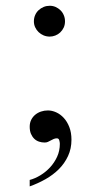

<svg xmlns="http://www.w3.org/2000/svg" viewBox="-20 -482 319 669"><path d="M229 4.9Q229 36.1 217 61.8Q205.1 87.4 185.1 107.4Q165 127.4 138.7 142.3Q112.3 157.2 83.5 167.5V145Q102.1 140.1 120.8 128.7Q139.6 117.2 154.5 101.1Q169.4 85 179 64.2Q188.5 43.5 188.5 19Q188.5 13.7 186.5 6.8Q184.6 0 178.2 0Q172.4 0 167.2 2.2Q162.1 4.4 157 7.3Q151.9 10.3 146.7 12.5Q141.6 14.6 135.7 14.6Q125.5 14.6 116 11.5Q106.4 8.3 99.4 1.5Q92.3 -5.4 87.9 -15.6Q83.5 -25.9 83.5 -40.5Q83.5 -53.7 88.6 -64.2Q93.8 -74.7 102.5 -82Q111.3 -89.4 122.8 -93.3Q134.3 -97.2 147 -97.2Q161.1 -97.2 175.8 -90.6Q190.4 -84 202.1 -71.3Q213.9 -58.6 221.4 -39.6Q229 -20.5 229 4.9ZM206.5 -407.7Q206.5 -395.5 201.9 -385.7Q197.3 -376 189.7 -368.9Q182.1 -361.8 172.6 -358.2Q163.1 -354.5 153.3 -354.5Q142.1 -354.5 132.1 -358.6Q122.1 -362.8 114.5 -370.1Q106.9 -377.4 102.5 -387Q98.1 -396.5 98.1 -407.7Q98.1 -419.4 102.5 -429.4Q106.9 -439.5 114.5 -446.5Q122.1 -453.6 132.1 -457.8Q142.1 -461.9 153.3 -461.9Q164.1 -461.9 173.6 -457.8Q183.1 -453.6 190.4 -446.5Q197.8 -439.5 202.1 -429.4Q206.5 -419.4 206.5 -407.7Z"/></svg>

Font: Doulos SIL Eur
Style: Regular
Weight: 400
Designer: Walt Agee, Victor Gaultney, Peter Martin, Debbi Hosken, Becca Hirsbrunner
Foundry: SIL International
Version: Version 5.000